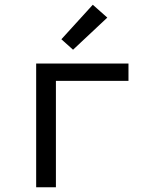

<svg xmlns="http://www.w3.org/2000/svg" viewBox="-20 -787 640 807"><path d="M132 0V-520H520V-447H215V0ZM287 -578 238 -622 370 -767 431 -713Z"/></svg>

Font: R Plex Mono
Style: Regular
Weight: 400
Monospace: yes
Designer: Belleve Invis
Foundry: Belleve Invis
Version: Version 31.8.0